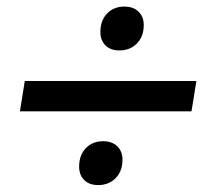

<svg xmlns="http://www.w3.org/2000/svg" viewBox="-20 -560 640 569"><path d="M53.5 -320H562L547.5 -230H39ZM214.5 -66Q214.5 -100 234.2 -120.8Q254 -141.5 285.5 -141.5Q312 -141.5 327.5 -126.5Q343 -111.5 343 -86.5Q343 -53 322.8 -32.2Q302.5 -11.5 271 -11.5Q244.5 -11.5 229.5 -26.5Q214.5 -41.5 214.5 -66ZM277.5 -465Q277.5 -499 297.2 -519.8Q317 -540.5 348.5 -540.5Q375 -540.5 390.5 -525.5Q406 -510.5 406 -485.5Q406 -452 385.8 -431.2Q365.5 -410.5 334 -410.5Q307.5 -410.5 292.5 -425.5Q277.5 -440.5 277.5 -465Z"/></svg>

Font: JuliaMono Light
Style: Italic
Weight: 300
Italic angle: -9°
Monospace: yes
Designer: cormullion
Foundry: corm
Version: Version 0.054; ttfautohint (v1.8.4)